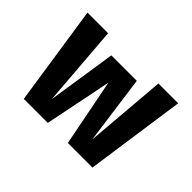

<svg xmlns="http://www.w3.org/2000/svg" viewBox="-106 -746 961 961"><g transform="rotate(45 374.0 -265.5)"><path d="M49 -531H195L229 -99L285 -464H465L515 -99L551 -531H691L615 0H441L371 -357L299 0H129Z"/></g></svg>

Font: Fix15 Mono
Style: Bold
Weight: 700
Designer: Carrois Corporate & Edenspiekermann AG
Foundry: Carrois Corporate GbR & Edenspiekermann AG
Version: Version 3.206